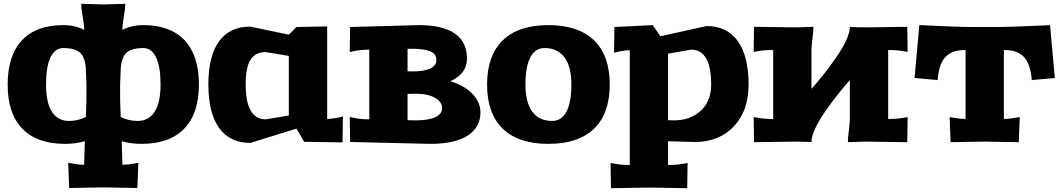

<svg xmlns="http://www.w3.org/2000/svg" viewBox="-20 -741 5542 1002"><path d="M310.1 -609.9Q371.6 -609.9 419.9 -585L418.9 -600.1Q418 -618.2 410.9 -658.7Q403.8 -699.2 403.8 -721.2L519 -717.8L633.8 -721.2Q633.8 -699.2 627 -658.7Q620.1 -618.2 619.1 -600.1L618.2 -585Q666.5 -609.9 728 -609.9Q869.1 -609.9 943.6 -530.5Q1018.1 -451.2 1018.1 -299.8Q1018.1 -148.4 941.2 -69.3Q864.3 9.8 717.8 9.8Q665.5 9.8 615.2 -3.9L619.1 119.1Q644.5 119.1 678.2 112.8L702.1 108.9L696.8 240.2L519 236.8L340.8 240.2L335.9 108.9L359.9 112.8Q393.6 119.1 418.9 119.1L422.9 -3.9Q372.6 9.8 319.8 9.8Q173.3 9.8 96.7 -69.3Q20 -148.4 20 -299.8Q20 -451.2 94.5 -530.5Q168.9 -609.9 310.1 -609.9ZM220.2 -299.8Q220.2 -206.5 250.7 -158.2Q281.2 -109.9 339.8 -109.9Q388.7 -109.9 428.2 -130.9L431.2 -220.2V-299.8L428.2 -377.9Q425.8 -437 400.1 -463.6Q374.5 -490.2 310.1 -490.2Q266.6 -490.2 243.4 -441.4Q220.2 -392.6 220.2 -299.8ZM606.9 -220.2 609.9 -130.9Q649.4 -109.9 698.2 -109.9Q756.8 -109.9 787.4 -158.2Q817.9 -206.5 817.9 -299.8Q817.9 -392.6 794.7 -441.4Q771.5 -490.2 728 -490.2Q663.6 -490.2 637.9 -463.6Q612.3 -437 609.9 -377.9L606.9 -299.8Z M1067.4 -299.8Q1067.4 -448.7 1123.3 -525.4Q1179.2 -602.1 1286.1 -602.1L1487.3 -560.1L1527.3 -600.1L1687.5 -603V-120.1Q1707 -120.1 1743.2 -127L1769.5 -132.8L1767.6 2L1567.4 -1L1527.3 -69.8L1286.1 4.9Q1179.7 4.9 1123.5 -73.2Q1067.4 -151.4 1067.4 -299.8ZM1262.2 -299.8Q1262.2 -118.2 1367.2 -118.2L1487.3 -138.2V-449.2L1367.2 -469.2Q1314 -469.2 1288.1 -430.4Q1262.2 -391.6 1262.2 -299.8Z M1805.2 -130.9 1831.1 -125Q1867.2 -118.2 1907.2 -118.2V-481.9Q1867.2 -481.9 1831.1 -475.1L1805.2 -469.2L1807.1 -600.1L2167 -609.9Q2289.6 -609.9 2353.3 -566.2Q2417 -522.5 2417 -435.1Q2417 -356 2330.1 -316.9Q2402.8 -295.4 2445.1 -251.7Q2487.3 -208 2487.3 -154.8Q2487.3 -76.2 2420.2 -33.2Q2353 9.8 2227.1 9.8L1807.1 0ZM2106.9 -113.8 2147 -112.8Q2215.3 -112.8 2251.2 -129.2Q2287.1 -145.5 2287.1 -176.8Q2287.1 -209.5 2250 -230.7Q2212.9 -252 2147 -252L2106.9 -251ZM2106.9 -369.1 2132.3 -368.2Q2193.4 -368.2 2225.3 -383.5Q2257.3 -398.9 2257.3 -428.2Q2257.3 -460.4 2224.4 -473.6Q2191.4 -486.8 2122.1 -486.8L2106.9 -485.8Z M2603.8 -69.3Q2522 -148.4 2522 -299.8Q2522 -451.2 2603.8 -530.5Q2685.5 -609.9 2841.8 -609.9Q2998 -609.9 3080.1 -530.5Q3162.1 -451.2 3162.1 -299.8Q3162.1 -148.4 3080.1 -69.3Q2998 9.8 2841.8 9.8Q2685.5 9.8 2603.8 -69.3ZM2722.2 -299.8Q2722.2 -207 2757.8 -158.4Q2793.5 -109.9 2861.8 -109.9Q2910.6 -109.9 2936.3 -158.4Q2961.9 -207 2961.9 -299.8Q2961.9 -392.6 2926 -441.4Q2890.1 -490.2 2821.8 -490.2Q2772.9 -490.2 2747.6 -441.7Q2722.2 -393.1 2722.2 -299.8Z M3166.5 109.9 3190.4 113.8Q3224.1 120.1 3266.6 120.1V-479Q3246.6 -479 3210.4 -472.2L3184.6 -465.8L3186.5 -600.1L3386.7 -609.9L3426.3 -551.8L3667.5 -605Q3773.9 -605 3830.3 -526.6Q3886.7 -448.2 3886.7 -299.8Q3886.7 -163.1 3809.8 -81.5Q3732.9 0 3606.4 0L3466.3 -3.9V120.1Q3510.7 120.1 3544.4 113.8L3568.4 109.9L3566.4 241.2L3366.7 237.8L3168.5 241.2ZM3466.3 -113.8 3496.6 -112.8Q3582 -112.8 3636.7 -162.6Q3691.4 -212.4 3691.4 -299.8Q3691.4 -481.9 3586.4 -481.9L3466.3 -460.9Z M3913.1 -129.9 3937 -126Q3968.3 -120.1 4015.1 -120.1V-480Q3968.3 -480 3937 -474.1L3913.1 -470.2L3915 -601.1L4135.3 -598.1L4225.1 -601.1Q4225.1 -580.6 4220 -540.3Q4214.8 -500 4214.8 -480V-276.9Q4250 -316.9 4280.8 -356Q4311.5 -395 4344 -441.7Q4376.5 -488.3 4395.8 -530Q4415 -571.8 4415 -600.1L4495.1 -598.1L4714.8 -601.1L4716.8 -470.2L4692.9 -474.1Q4661.6 -480 4615.2 -480V-120.1Q4661.6 -120.1 4692.9 -126L4716.8 -129.9L4714.8 1L4495.1 -2L4404.8 1Q4404.8 -19.5 4409.9 -59.8Q4415 -100.1 4415 -120.1V-323.2Q4379.9 -283.2 4349.1 -244.1Q4318.4 -205.1 4285.9 -158.4Q4253.4 -111.8 4234.1 -70.1Q4214.8 -28.3 4214.8 0L4135.3 -2L3915 1Z M4752.9 -334 4777.8 -609.9Q4978 -600.1 5058.1 -600.1H5179.7Q5215.3 -600.1 5285.4 -602.5Q5355.5 -605 5407.7 -607.4L5460 -609.9L5484.9 -334L5364.7 -323.2Q5360.8 -369.6 5349.1 -401.1Q5337.4 -432.6 5317.9 -449.5Q5298.3 -466.3 5274.9 -473.1Q5251.5 -480 5218.8 -480V-120.1Q5246.6 -120.1 5277.8 -126L5301.8 -129.9L5296.9 1L5118.7 -2L4940.9 1L4936 -129.9L4960 -126Q4991.2 -120.1 5019 -120.1V-480Q4986.3 -480 4962.9 -473.1Q4939.5 -466.3 4919.9 -449.5Q4900.4 -432.6 4888.7 -401.1Q4877 -369.6 4873 -323.2Z"/></svg>

Font: Zantroke
Style: Regular
Weight: 500
Foundry: gluk
Version: Version 0.36